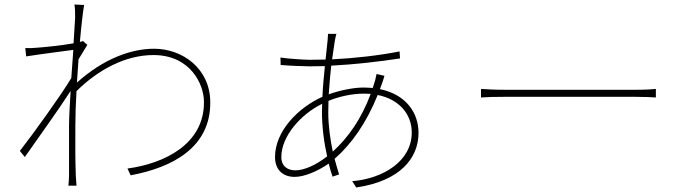

<svg xmlns="http://www.w3.org/2000/svg" viewBox="-20 -797 3040 851"><path d="M313 -718 306 -605C250 -595 170 -587 136 -585C123 -584 108 -583 92 -584L96 -547C165 -558 264 -570 305 -576L296 -451C254 -380 124 -199 68 -128L90 -101C155 -194 242 -314 293 -394C289 -329 286 -271 286 -242C286 -148 286 -114 286 -18C286 -2 284 19 283 26H319C318 11 317 -2 316 -19C313 -104 314 -141 314 -242C314 -286 316 -338 319 -393C414 -487 535 -553 660 -553C825 -553 884 -422 884 -346C886 -158 708 -72 545 -50L559 -20C747 -55 914 -145 912 -345C911 -495 787 -581 663 -581C563 -581 440 -538 321 -431L328 -534L367 -598L348 -615L334 -611C341 -691 349 -755 353 -775L310 -777C313 -758 313 -735 313 -718Z M1623 -381C1582 -270 1523 -187 1455 -125C1444 -178 1435 -238 1435 -300L1436 -350C1480 -368 1536 -382 1594 -382ZM1684 -461 1649 -469C1648 -463 1645 -449 1643 -442L1632 -407C1619 -408 1605 -409 1591 -409C1550 -409 1490 -398 1437 -379C1440 -424 1444 -467 1448 -506C1549 -511 1662 -524 1753 -538L1751 -569C1659 -551 1554 -539 1452 -534L1464 -616C1466 -626 1469 -641 1471 -647H1434C1434 -641 1433 -630 1432 -618L1423 -533L1352 -532C1329 -532 1253 -537 1223 -542L1224 -509C1255 -506 1323 -503 1352 -503L1420 -504C1416 -462 1411 -415 1409 -368C1302 -320 1199 -216 1199 -101C1199 -45 1233 -13 1286 -13C1327 -13 1385 -36 1437 -72C1442 -51 1448 -31 1454 -14L1483 -24C1476 -45 1470 -68 1463 -93C1538 -158 1605 -254 1654 -376C1750 -357 1805 -290 1805 -210C1805 -81 1676 -5 1541 6L1559 34C1755 5 1835 -97 1835 -208C1835 -297 1780 -378 1664 -402L1677 -438C1680 -447 1682 -455 1684 -461ZM1408 -337 1407 -302C1407 -236 1416 -165 1430 -104C1379 -64 1327 -42 1289 -42C1255 -42 1227 -60 1227 -101C1227 -194 1314 -291 1408 -337Z M2112 -403V-365C2137 -367 2176 -368 2230 -368C2261 -368 2730 -368 2790 -368C2837 -368 2870 -366 2887 -365V-403C2869 -401 2842 -399 2789 -399C2730 -399 2259 -399 2230 -399C2169 -399 2136 -401 2112 -403Z"/></svg>

Font: Noto Sans JP Thin
Style: Regular
Weight: 100
Designer: Ryoko NISHIZUKA 西塚涼子 (kana, bopomofo & ideographs); Paul D. Hunt (Latin, Greek & Cyrillic); Sandoll Communications 산돌커뮤니
Foundry: Adobe
Version: Version 2.004;hotconv 1.0.118;makeotfexe 2.5.65603